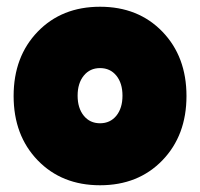

<svg xmlns="http://www.w3.org/2000/svg" viewBox="-20 -532 588 564"><path d="M457 -61Q386.2 12.2 273.9 12.2Q161.6 12.2 90.8 -61Q20 -134.3 20 -250Q20 -365.7 90.8 -439Q161.6 -512.2 273.9 -512.2Q386.2 -512.2 457 -439Q527.8 -365.7 527.8 -250Q527.8 -134.3 457 -61ZM226.1 -192.1Q244.1 -169.9 273.9 -169.9Q303.7 -169.9 321.8 -192.1Q339.8 -214.4 339.8 -251Q339.8 -287.6 321.8 -309.8Q303.7 -332 273.9 -332Q244.1 -332 226.1 -309.8Q208 -287.6 208 -251Q208 -214.4 226.1 -192.1Z"/></svg>

Font: Apfel Grotezk Satt
Style: Regular
Weight: 900
Designer: Luigi Gorlero
Foundry: © 2023, Luigi Gorlero & Collletttivo
Version: Version 2.000;Glyphs 3.2 (3217)